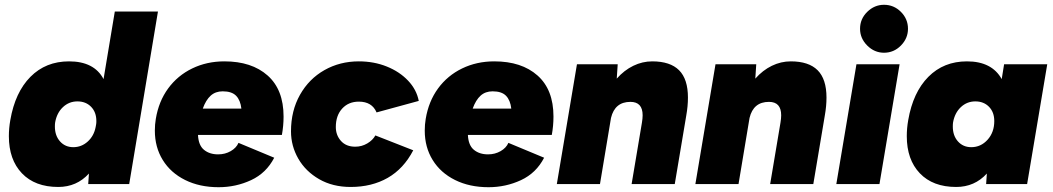

<svg xmlns="http://www.w3.org/2000/svg" viewBox="-20 -768 4392 801"><path d="M351 -44Q300 12 223 12Q126 12 71.5 -45Q17 -102 17 -200Q17 -233 23 -267Q43 -383 107 -447.5Q171 -512 268 -512Q373 -512 412 -438L459 -720H639L519 0H348ZM209 -240Q209 -202 230.5 -178Q252 -154 286 -154Q320 -154 346 -177.5Q372 -201 379 -238L381 -249Q382 -254 382 -263Q382 -300 360 -322.5Q338 -345 303 -345Q268 -345 242.5 -321Q217 -297 210 -257Q209 -251 209 -240Z M626 -223Q626 -249 630 -272Q642 -345 681.5 -399Q721 -453 782 -482.5Q843 -512 916 -512Q1030 -512 1096.5 -453Q1163 -394 1163 -282Q1163 -243 1156 -205H806Q808 -162 831 -143Q854 -124 890 -124Q919 -124 942.5 -137.5Q966 -151 975 -172L1124 -110Q1091 -46 1027.5 -16.5Q964 13 892 13Q813 13 752.5 -17Q692 -47 659 -100.5Q626 -154 626 -223ZM987 -315Q983 -350 965 -368.5Q947 -387 909 -387Q879 -387 859 -369Q839 -351 826 -315Z M1194 -220Q1194 -306 1231.5 -372.5Q1269 -439 1333.5 -475.5Q1398 -512 1477 -512Q1540 -512 1593.5 -490.5Q1647 -469 1682.5 -431.5Q1718 -394 1727 -347L1551 -299Q1532 -344 1477 -344Q1434 -344 1407.5 -315Q1381 -286 1381 -238Q1381 -204 1402.5 -180Q1424 -156 1462 -156Q1489 -156 1512 -169.5Q1535 -183 1546 -203L1704 -141Q1664 -64 1597.5 -26Q1531 12 1443 12Q1368 12 1311.5 -20.5Q1255 -53 1224.5 -106Q1194 -159 1194 -220Z M1752 -223Q1752 -249 1756 -272Q1768 -345 1807.5 -399Q1847 -453 1908 -482.5Q1969 -512 2042 -512Q2156 -512 2222.5 -453Q2289 -394 2289 -282Q2289 -243 2282 -205H1932Q1934 -162 1957 -143Q1980 -124 2016 -124Q2045 -124 2068.5 -137.5Q2092 -151 2101 -172L2250 -110Q2217 -46 2153.5 -16.5Q2090 13 2018 13Q1939 13 1878.5 -17Q1818 -47 1785 -100.5Q1752 -154 1752 -223ZM2113 -315Q2109 -350 2091 -368.5Q2073 -387 2035 -387Q2005 -387 1985 -369Q1965 -351 1952 -315Z M2387 -500H2557L2553 -440Q2584 -475 2622 -493.5Q2660 -512 2701 -512Q2776 -512 2813 -475Q2850 -438 2850 -361Q2850 -325 2843 -286L2838 -256L2795 0H2615L2658 -256Q2661 -274 2661 -287Q2661 -343 2610 -343Q2545 -343 2529 -276L2483 0H2303Z M2965 -500H3135L3131 -440Q3162 -475 3200 -493.5Q3238 -512 3279 -512Q3354 -512 3391 -475Q3428 -438 3428 -361Q3428 -325 3421 -286L3416 -256L3373 0H3193L3236 -256Q3239 -274 3239 -287Q3239 -343 3188 -343Q3123 -343 3107 -276L3061 0H2881Z M3553 -500H3733L3649 0H3469ZM3568 -648Q3568 -689 3598 -718.5Q3628 -748 3668 -748Q3709 -748 3738.5 -718.5Q3768 -689 3768 -648Q3768 -608 3738.5 -578Q3709 -548 3668 -548Q3628 -548 3598 -578Q3568 -608 3568 -648Z M4097 -44Q4046 12 3969 12Q3872 12 3817.5 -45Q3763 -102 3763 -200Q3763 -233 3769 -267Q3789 -383 3853 -447.5Q3917 -512 4014 -512Q4118 -512 4159 -438L4169 -500H4349L4265 0H4094ZM3955 -240Q3955 -202 3976.5 -178Q3998 -154 4032 -154Q4072 -154 4100 -185Q4128 -216 4128 -263Q4128 -300 4106 -322.5Q4084 -345 4049 -345Q4014 -345 3988.5 -321Q3963 -297 3956 -257Q3955 -251 3955 -240Z"/></svg>

Font: Oak Sans Black
Style: Italic
Weight: 900
Italic angle: -9.5°
Foundry: Erik Kennedy, Walven
Version: Version 1.000